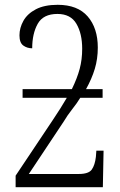

<svg xmlns="http://www.w3.org/2000/svg" viewBox="-20 -779 501 799"><path d="M45 0V-48L200 -280Q233 -329 258 -372H74V-408H279Q301 -453 311.5 -492Q322 -531 322 -576Q322 -639 298 -680Q274 -721 219 -721Q160 -721 137 -680Q114 -639 114 -578Q93 -578 77 -589.5Q61 -601 61 -632Q61 -663 77.5 -692.5Q94 -722 129.5 -740.5Q165 -759 220 -759Q303 -759 345 -710.5Q387 -662 387 -581Q387 -534 374.5 -492.5Q362 -451 338 -408H407V-372H314Q300 -349 280.5 -324.5Q261 -300 245 -273L100 -55H308Q349 -55 362 -73.5Q375 -92 379 -126L381 -152H411L408 0Z"/></svg>

Font: Noto Serif Condensed Light
Style: Regular
Weight: 300
Width: 3
Designer: Monotype Design Team
Foundry: Monotype Imaging Inc.
Version: Version 2.013